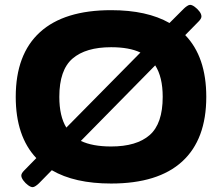

<svg xmlns="http://www.w3.org/2000/svg" viewBox="-20 -750 917 793"><path d="M115 23Q107 23 96 15Q85 7 76.5 -4.5Q68 -16 68 -25Q68 -34 80 -46L130 -97Q45 -187 45 -350Q45 -526 145 -617Q245 -708 439 -708Q587 -708 680 -655L739 -714Q745 -720 752.5 -725Q760 -730 765 -730Q773 -730 784 -722Q795 -714 803.5 -703Q812 -692 812 -682Q812 -673 800 -661L745 -605Q832 -515 832 -350Q832 -174 732.5 -83Q633 8 439 8Q288 8 194 -47L141 7Q135 13 127.5 18Q120 23 115 23ZM225 -350Q225 -270 254 -223L560 -533Q514 -555 439 -555Q334 -555 279.5 -508Q225 -461 225 -350ZM439 -145Q544 -145 598 -192Q652 -239 652 -350Q652 -432 621 -480L314 -168Q362 -145 439 -145Z"/></svg>

Font: Asap Expanded ExtraBold
Style: Regular
Weight: 800
Width: 7
Designer: Pablo Cosgaya
Foundry: Omnibus-Type
Version: Version 3.001; ttfautohint (v1.8.4.7-5d5b)